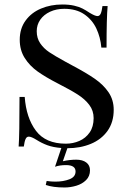

<svg xmlns="http://www.w3.org/2000/svg" viewBox="-20 -642 575 850"><path d="M258.3 71.8Q288.1 64.9 317.4 64.9Q345.7 64.9 362.1 77.4Q378.4 89.8 378.4 111.8Q378.4 138.2 361.1 155.3Q343.8 172.4 317.9 180.2Q292 188 265.6 188Q214.4 188 182.6 176.8L186.5 159.2Q207 162.1 224.6 162.1Q260.7 162.1 287.6 151.6Q314.5 141.1 314.5 117.2Q314.5 88.9 272.5 88.9Q244.1 88.9 223.6 96.2L251.5 13.2Q215.3 10.3 189.9 1Q164.6 -8.3 141.6 -22.9Q119.1 -37.1 107.4 -37.1Q98.1 -37.1 93.3 -26.6Q88.4 -16.1 85.4 6.8H62.5Q66.4 -42 66.4 -212.9H89.4Q96.2 -120.1 139.2 -63Q182.1 -5.9 271.5 -5.9Q303.2 -5.9 331.3 -18.1Q359.4 -30.3 377 -55.7Q394.5 -81.1 394.5 -119.1Q394.5 -152.3 375.2 -177.7Q356 -203.1 324.2 -223.4Q292.5 -243.7 235.4 -272.9Q182.1 -300.3 146.7 -325.4Q111.3 -350.6 89.4 -385.3Q67.4 -419.9 67.4 -465.8Q67.4 -515.6 93.3 -551Q119.1 -586.4 161.9 -604.2Q204.6 -622.1 255.4 -622.1Q286.1 -622.1 308.3 -616.9Q330.6 -611.8 345.2 -604.2Q359.9 -596.7 377.4 -585Q400.9 -570.8 411.6 -570.8Q420.9 -570.8 425.8 -581.5Q430.7 -592.3 433.6 -615.2H456.5Q451.7 -563 451.7 -431.2H428.7Q424.8 -477.1 406.5 -515.9Q388.2 -554.7 352.8 -578.9Q317.4 -603 264.6 -603Q229.5 -603 201.7 -590.1Q173.8 -577.1 158.2 -554.7Q142.6 -532.2 142.6 -503.9Q142.6 -472.7 158.2 -450Q173.8 -427.2 198.2 -410.9Q222.7 -394.5 268.1 -369.6Q290 -358.4 300.3 -352.1Q362.3 -319.3 400.1 -293Q438 -266.6 460.7 -233.2Q483.4 -199.7 483.4 -155.8Q483.4 -101.1 456.1 -62.7Q428.7 -24.4 382.1 -5.1Q335.4 14.2 278.3 14.2Z"/></svg>

Font: Playfair Display SC
Style: Regular
Weight: 400
Designer: Claus Eggers Sørensen
Foundry: Claus Eggers Sørensen
Version: Version 1.004;PS 001.004;hotconv 1.0.70;makeotf.lib2.5.58329